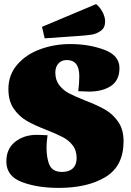

<svg xmlns="http://www.w3.org/2000/svg" viewBox="-20 -895 637 937"><path d="M11 0ZM563 -563Q563 -503 521.5 -475.5Q480 -448 414 -448Q398 -448 362 -450Q367 -493 367 -523Q367 -602 306 -602Q280 -602 265 -585Q250 -568 250 -541Q250 -504 269.5 -479Q289 -454 318 -439Q347 -424 397 -404Q457 -381 494 -359.5Q531 -338 557 -300.5Q583 -263 583 -205Q583 -85 495.5 -31.5Q408 22 266 22Q163 22 87 -6.5Q11 -35 11 -107Q11 -169 54 -203Q97 -237 160 -237Q178 -237 212 -235Q207 -197 207 -178Q207 -120 222.5 -88Q238 -56 283 -56Q317 -56 335.5 -73.5Q354 -91 354 -124Q354 -161 334.5 -186Q315 -211 286 -226Q257 -241 207 -261Q147 -284 110 -305.5Q73 -327 47 -364.5Q21 -402 21 -460Q21 -530 64.5 -580Q108 -630 177 -655Q246 -680 323 -680Q413 -680 488 -652.5Q563 -625 563 -563ZM449 -875Q468 -860 480.5 -836Q493 -812 493 -790Q493 -760 472.5 -745Q452 -730 427.5 -726Q403 -722 357 -719L198 -708L185 -764Z"/></svg>

Font: Sansita Black
Style: Regular
Weight: 900
Designer: Pablo Cosgaya
Foundry: Omnibus-Type
Version: Version 1.006; ttfautohint (v1.5)